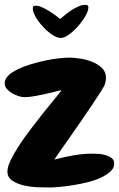

<svg xmlns="http://www.w3.org/2000/svg" viewBox="-20 -790 508 820"><path d="M467.8 -91.8Q467.8 -72.3 451.7 -57.6Q435.5 -43 410.6 -31.2Q385.7 -19.5 354 -11.7Q322.3 -3.9 291.5 1Q260.7 5.9 233.4 8.3Q206.1 10.7 189.5 10.7Q172.9 10.7 143.1 9.8Q113.3 8.8 84 2.4Q54.7 -3.9 33.2 -18.1Q11.7 -32.2 11.7 -57.6Q11.7 -77.1 25.4 -105.5Q39.1 -133.8 60.5 -167Q82 -200.2 108.4 -234.9Q134.8 -269.5 160.2 -301.8Q185.5 -334 208 -360.8Q230.5 -387.7 243.2 -405.3Q229.5 -402.3 208.5 -397Q187.5 -391.6 165 -386.7Q142.6 -381.8 121.6 -378.4Q100.6 -375 85.9 -375Q74.2 -375 59.6 -379.4Q44.9 -383.8 31.7 -391.6Q18.6 -399.4 9.3 -410.2Q0 -420.9 0 -434.6Q0 -452.1 15.6 -467.3Q31.2 -482.4 56.6 -494.6Q82 -506.8 113.3 -516.1Q144.5 -525.4 174.8 -531.7Q205.1 -538.1 232.4 -541Q259.8 -543.9 276.4 -543.9Q294.9 -543.9 321.3 -540Q347.7 -536.1 372.6 -526.4Q397.5 -516.6 415 -500Q432.6 -483.4 432.6 -458Q432.6 -450.2 431.2 -443.8Q429.7 -437.5 427.7 -429.7Q425.8 -422.9 410.6 -398.9Q395.5 -375 373.5 -342.3Q351.6 -309.6 325.7 -272Q299.8 -234.4 276.4 -201.2Q252.9 -168 235.4 -142.6Q217.8 -117.2 211.9 -108.4Q252 -119.1 293.5 -126.5Q335 -133.8 376 -133.8Q385.7 -133.8 401.4 -132.8Q417 -131.8 431.6 -127.4Q446.3 -123 457 -114.7Q467.8 -106.4 467.8 -91.8ZM120.1 -753.9Q120.1 -761.7 123 -763.7Q126 -765.6 132.8 -765.6Q144.5 -765.6 158.7 -759.3Q172.9 -752.9 187.5 -744.1Q202.1 -735.4 215.3 -725.6Q228.5 -715.8 237.3 -709Q246.1 -716.8 259.3 -727.5Q272.5 -738.3 287.1 -747.6Q301.8 -756.8 316.4 -763.2Q331.1 -769.5 343.8 -769.5Q348.6 -769.5 353 -767.6Q357.4 -765.6 357.4 -757.8Q357.4 -743.2 344.7 -721.2Q332 -699.2 313.5 -678.2Q294.9 -657.2 274.9 -642.6Q254.9 -627.9 239.3 -627.9Q223.6 -627.9 203.1 -641.6Q182.6 -655.3 164.1 -675.3Q145.5 -695.3 132.8 -716.8Q120.1 -738.3 120.1 -753.9Z"/></svg>

Font: Chewy
Style: Regular
Weight: 400
Version: Version 1.001